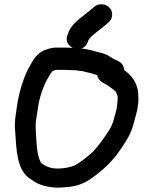

<svg xmlns="http://www.w3.org/2000/svg" viewBox="-20 -849 718 900"><path d="M399.3 -668.5C420.8 -691.7 453.9 -713.6 478.2 -734.9L488.5 -743.8C508.9 -760.4 512.2 -792.4 493.4 -813C476.2 -831.7 442.4 -835.3 421.6 -817L410.1 -807.1C403.2 -801.1 396.1 -795.3 388.4 -789.3C358.9 -765.4 313.8 -736.2 300.2 -694.9L296 -684.1C272.3 -623.6 371.5 -591.2 391.4 -652.1C393.8 -658.3 394.8 -663.7 399.3 -668.5ZM285.6 -626H243.8C230.8 -626 217.3 -623.5 202.7 -618.6C162.8 -607.4 144.1 -582.7 125 -549.3C93 -496 69.7 -423 59.1 -348.5C53.7 -306.6 46.8 -281.7 51 -233.9C57.1 -145.3 58.6 -50.1 122.5 -10.1C131.3 -4.7 138 -0.2 143.3 3.7C175.7 23.7 227.2 34.7 281 29C352.3 25.2 385.5 5.5 432.9 -30.7C484.8 -71.3 518 -107.7 551.8 -158.4C573.3 -191.6 593.2 -220.2 604.8 -264.6C615.9 -307 632.4 -348 628 -404.8C627.5 -458.9 595.6 -497 562 -520.5C561.4 -538.1 552.2 -553.5 534.9 -562.2C522.5 -568.4 512.1 -572.3 501.5 -579.6C484.4 -591.3 473.1 -596.2 451.9 -601.8L435.4 -605.7C400.3 -616.8 360.4 -625 314.1 -625C302.8 -625.7 293.5 -626 285.6 -626ZM356 -516.5H356.8C360.9 -516.5 365.1 -515.9 369.2 -514.8C382.4 -511 393.3 -509 406.9 -505.8L426 -499.7C430.1 -499.1 432.4 -498.5 435.3 -497.1C440.1 -471.8 460.7 -461 480.5 -451.5C483.1 -449.9 520.9 -422.4 520.2 -421.7C526.3 -415.6 529.4 -405 532 -392.3C531.9 -381.2 530.1 -370.5 529 -355.6C526.4 -326.6 518.6 -312.7 511.3 -282C504.7 -261.4 498.6 -249.5 488.2 -234C466.4 -200.1 443.6 -167.9 415.9 -138.1C400.9 -122.9 349 -81.3 328.6 -72.9C300.4 -61.4 241.5 -51.8 207 -65.9C194.7 -70.6 177.1 -79.1 170.1 -89.6C151.5 -127.4 151.7 -176.6 148 -234.5C144.7 -275.4 149.8 -289.9 155.9 -329L156 -329.2C162.2 -390 184.3 -451.1 210.8 -493.3C217.4 -504.6 222.1 -511.3 225.9 -515.3C229.5 -517.5 241 -521.5 243.8 -521.5H285.6C292.3 -521.5 300.5 -521.2 310.2 -520.5L310.5 -520.5H310.7C328.6 -520.5 341.7 -519.2 356 -516.5Z"/></svg>

Font: HoneyBee
Style: Blk
Weight: 700
Foundry: Cannot Into Space Fonts
Version: Version 0.89